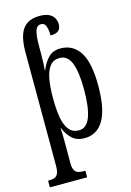

<svg xmlns="http://www.w3.org/2000/svg" viewBox="-146 -837 786 1148"><g transform="rotate(-15 246.5 -263.0)"><path d="M14 240V199H21Q40 199 54 194Q68 189 75.5 173Q83 157 83 126L82 -579Q82 -644 96.5 -685.5Q111 -727 141.5 -746.5Q172 -766 219 -766Q258 -766 279.5 -754Q301 -742 309.5 -724.5Q318 -707 318 -688Q318 -674 312.5 -662Q307 -650 293 -643Q279 -636 253 -636Q253 -656 250 -674.5Q247 -693 239 -704.5Q231 -716 214 -716Q189 -716 179.5 -686.5Q170 -657 170 -589V-550Q170 -519 169 -492.5Q168 -466 166 -443H168Q186 -488 214 -517Q242 -546 289 -546Q367 -546 409 -480.5Q451 -415 451 -273Q451 -128 410 -59Q369 10 291 10Q245 10 216.5 -15.5Q188 -41 170 -84H167Q168 -81 168.5 -70Q169 -59 169.5 -42.5Q170 -26 170 -6Q170 14 170 35V131Q170 161 178 175.5Q186 190 200 194.5Q214 199 233 199H245V240ZM271 -44Q319 -44 341 -102.5Q363 -161 363 -271Q363 -381 341 -436.5Q319 -492 270 -492Q232 -492 210 -465Q188 -438 179 -388.5Q170 -339 170 -272Q170 -200 179 -149Q188 -98 210.5 -71Q233 -44 271 -44Z"/></g></svg>

Font: Noto Serif ExtraCondensed
Style: Regular
Weight: 400
Width: 2
Designer: Monotype Design Team
Foundry: Monotype Imaging Inc.
Version: Version 2.013